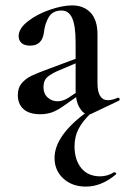

<svg xmlns="http://www.w3.org/2000/svg" viewBox="-20 -416 463 711"><path d="M308 8Q290 8 275 -16.5Q260 -41 260 -82V-258Q260 -320 247.5 -348.5Q235 -377 208 -377Q175 -377 160.5 -352.5Q146 -328 143 -298Q137 -247 92 -247Q70 -247 59.5 -257Q49 -267 49 -282Q49 -310 82.5 -336.5Q116 -363 163.5 -379.5Q211 -396 247 -396Q290 -396 315.5 -369Q341 -342 341 -288V-108Q341 -45 380 -45Q395 -45 416 -54H418Q422 -54 423 -49.5Q424 -45 420 -43L317 6Q313 8 308 8ZM46 -64Q46 -91 60.5 -108Q75 -125 97 -135.5Q119 -146 163 -162L270 -202L273 -187L200 -156Q173 -145 157 -132Q141 -119 141 -93Q141 -69 156.5 -55Q172 -41 193 -41Q212 -41 232 -53L286 -89L287 -74L216 -24Q192 -7 172.5 0Q153 7 129 7Q88 7 67 -12Q46 -31 46 -64ZM256 126Q256 176 281 206.5Q306 237 351 237Q378 237 402 222H404Q407 222 409.5 225Q412 228 409 230Q356 275 298 275Q247 275 214.5 245Q182 215 182 169Q182 84 308 -6L321 -1Q286 32 271 61Q256 90 256 126Z"/></svg>

Font: Cormorant Garamond SemiBold
Style: Regular
Weight: 600
Designer: Christian Thalmann (Catharsis Fonts)
Foundry: Catharsis Fonts
Version: Version 4.000